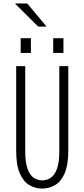

<svg xmlns="http://www.w3.org/2000/svg" viewBox="-20 -1084 490 1115"><path d="M225 11Q184 11 149.8 -9.5Q115.5 -30 94.8 -77.8Q74 -125.5 74 -207.5V-700H126.5V-208Q126.5 -139 140.5 -102Q154.5 -65 177 -50.8Q199.5 -36.5 225 -36.5Q251 -36.5 273.5 -50.8Q296 -65 310.2 -102Q324.5 -139 324.5 -208V-700H376.5V-207.5Q376.5 -125.5 355.8 -77.8Q335 -30 300.5 -9.5Q266 11 225 11ZM100 -862H159.5V-776.5H100ZM289 -862H348.5V-776.5H289ZM202 -929.5 66.5 -1064H138L250.5 -929.5Z"/></svg>

Font: Trispace Condensed ExtraLight
Style: Regular
Weight: 200
Width: 3
Designer: Tyler Finck
Foundry: Etcetera Type Company
Version: Version 1.210; ttfautohint (v1.8.3)